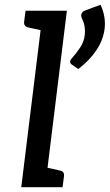

<svg xmlns="http://www.w3.org/2000/svg" viewBox="-20 -784 459 804"><path d="M69 0 160 -739H260L169 0ZM141 0 163 -85 231 -70Q241 -68 245 -62Q249 -56 248 -46L242 0ZM188 -739 167 -654 99 -669Q89 -671 84.5 -677Q80 -683 81 -693L87 -739ZM336 -740 401 -764Q413 -738 417 -713Q421 -688 418 -663Q412 -616 383.5 -573.5Q355 -531 308 -495L280 -514Q273 -519 274 -527Q274 -531 276.5 -534.5Q279 -538 281 -540Q298 -559 315 -584Q332 -609 335 -638Q337 -654 334.5 -671.5Q332 -689 322 -709Q321 -711 320.5 -714.5Q320 -718 320 -721Q322 -735 336 -740Z"/></svg>

Font: Aleo Medium
Style: Italic
Weight: 500
Italic angle: -7°
Designer: Alessio Laiso
Foundry: Alessio Laiso
Version: Version 2.001;gftools[0.9.29]